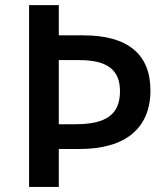

<svg xmlns="http://www.w3.org/2000/svg" viewBox="-20 -734 659 754"><path d="M570.8 -378.9C570.8 -521.5 481.4 -595.2 307.1 -595.2H210.9V-713.9H94.2V0H210.9V-148.9H293C473.1 -148.9 570.8 -231 570.8 -378.9ZM210.9 -498H291C402.8 -498 451.2 -458.5 451.2 -376C451.2 -284.7 397.5 -246.1 275.9 -246.1H210.9Z"/></svg>

Font: Open Sans 600
Style: Regular
Weight: 600
Foundry: Ascender Corporation
Version: Version 1.100;PS 001.100;hotconv 1.0.88;makeotf.lib2.5.64775